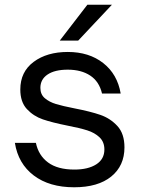

<svg xmlns="http://www.w3.org/2000/svg" viewBox="-20 -783 597 813"><path d="M43 -178H132Q143 -125 183.5 -95Q224 -65 295 -65Q353 -65 387.5 -87Q422 -109 422 -150Q422 -182 401.5 -201.5Q381 -221 349.5 -231Q318 -241 266 -251Q201 -264 161.5 -277.5Q122 -291 94 -321Q66 -351 66 -404Q66 -479 122.5 -521Q179 -563 267 -563Q357 -563 417 -516Q477 -469 491 -387H412Q400 -438 362 -463Q324 -488 267 -488Q212 -488 181.5 -467.5Q151 -447 151 -411Q151 -383 170 -367Q189 -351 217 -342.5Q245 -334 296 -324Q363 -311 405 -296.5Q447 -282 477 -249.5Q507 -217 507 -159Q507 -81 451 -35.5Q395 10 294 10Q189 10 123 -40Q57 -90 43 -178ZM311 -611H233L350 -763H454Z"/></svg>

Font: Open Sauce Sans
Style: Regular
Weight: 400
Designer: Alfredo Marco Pradil
Foundry: Creative Sauce Fz LLC
Version: Version 1.477